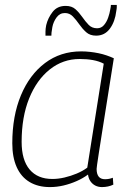

<svg xmlns="http://www.w3.org/2000/svg" viewBox="-20 -751 519 781"><path d="M395 10Q380 10 368 4Q356 -2 348 -13.5Q340 -25 338 -41Q318 -26 292 -14.5Q266 -3 238.5 3.5Q211 10 183 10Q135 10 100.5 -10.5Q66 -31 48 -71Q30 -111 30 -168Q30 -279 65 -363Q100 -447 163 -494.5Q226 -542 310 -542Q328 -542 346 -540Q364 -538 381 -534.5Q398 -531 414 -525.5Q430 -520 443 -514Q427 -412 415 -337.5Q403 -263 395 -211.5Q387 -160 382 -128.5Q377 -97 375 -81.5Q373 -66 373 -64Q373 -43 381.5 -32.5Q390 -22 407 -22Q416 -22 423.5 -23.5Q431 -25 439 -28L441 0Q431 5 419 7.5Q407 10 395 10ZM335 -69 402 -492Q383 -502 358.5 -506.5Q334 -511 304 -511Q236 -511 182.5 -468.5Q129 -426 98.5 -350.5Q68 -275 68 -174Q68 -100 100.5 -61.5Q133 -23 193 -23Q217 -23 242.5 -29Q268 -35 292 -45Q316 -55 335 -69ZM165 -606Q165 -611 165 -622.5Q165 -634 168 -649Q175 -678 194 -702.5Q213 -727 247 -727Q272 -727 287 -713.5Q302 -700 314.5 -682Q327 -664 340.5 -650Q354 -636 375 -636Q392 -636 403 -649Q414 -662 420 -679.5Q426 -697 428 -710Q430 -719 430.5 -723.5Q431 -728 431 -731H455Q455 -727 455 -722Q455 -717 453 -706Q448 -663 427 -634.5Q406 -606 371 -606Q346 -606 330.5 -620Q315 -634 302.5 -652Q290 -670 276.5 -684Q263 -698 244 -698Q223 -698 210 -680Q197 -662 193 -641Q190 -625 189.5 -618Q189 -611 189 -606Z"/></svg>

Font: Georama ExtraCondensed Thin ExtraLight
Style: Italic
Weight: 250
Italic angle: -9°
Version: Version 1.001